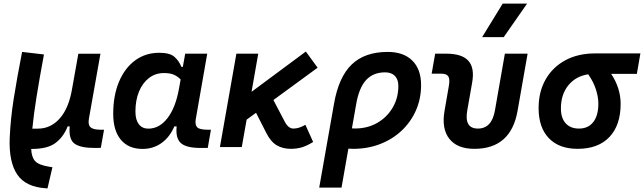

<svg xmlns="http://www.w3.org/2000/svg" viewBox="-20 -815 3569 1064"><path d="M243.2 229 235.4 228.5Q123 221.7 75.9 152.6Q28.8 83.5 33.7 -48.3Q38.1 -154.8 56.2 -269Q74.2 -383.3 102.5 -527.3L223.6 -513.2Q198.7 -379.4 182.6 -279.1Q166.5 -178.7 159.2 -102.1H189.5Q261.7 -102.1 312 -159.7Q362.3 -217.3 379.9 -325.7V-325.2L414.1 -517.1H536.6L472.7 -157.2Q466.8 -124 481.4 -110.1Q496.1 -96.2 536.6 -96.2H556.6L538.6 4.4L507.3 4.9Q427.2 5.4 393.6 -18.6Q359.9 -42.5 366.2 -114.7H355Q332.5 -56.6 287.4 -22.7Q242.2 11.2 152.8 10.3Q154.8 56.2 174.8 77.9Q194.8 99.6 252.4 108.9L270.5 111.8Z M993.2 -444.3 1006.3 -517.6H1128.4L1064.9 -154.8Q1059.6 -123.5 1072.5 -109.9Q1085.4 -96.2 1129.9 -96.2H1148.9L1131.3 4.9H1090.8Q1012.2 4.9 982.2 -22.2Q952.1 -49.3 959 -114.7H946.3Q920.4 -54.7 874.8 -22.2Q829.1 10.3 770 10.3Q692.4 10.3 649.9 -40.5Q607.4 -91.3 607.4 -184.1Q607.4 -285.6 639.4 -361.8Q671.4 -438 728.8 -480.2Q786.1 -522.5 862.8 -522.5Q920.4 -522.5 945.8 -500.7Q971.2 -479 985.4 -444.3ZM888.7 -410.2Q841.3 -410.2 805.7 -382.8Q770 -355.5 750.2 -307.4Q730.5 -259.3 730.5 -196.3Q730.5 -151.4 749.3 -126.7Q768.1 -102.1 801.8 -102.1Q863.3 -102.1 908.4 -160.6Q953.6 -219.2 972.2 -325.7L981 -374.5Q967.8 -389.2 946.3 -399.7Q924.8 -410.2 888.7 -410.2Z M1198.7 0 1290 -517.6H1411.1L1374 -306.2L1674.8 -529.3L1740.2 -439.9L1495.1 -260.7L1558.1 -140.6Q1578.1 -102.5 1606 -102.5Q1637.2 -102.5 1672.4 -123.5L1715.3 -28.3Q1682.6 -7.8 1654.1 1Q1625.5 9.8 1591.8 9.8Q1546.9 9.8 1513.7 -9.8Q1480.5 -29.3 1456.1 -77.6L1398.9 -189.9L1346.7 -151.9L1319.8 0Z M2128.9 -527.3Q2216.3 -527.3 2264.9 -479.2Q2313.5 -431.2 2313.5 -343.8Q2313.5 -268.1 2285.2 -203.6Q2256.8 -139.2 2206.1 -91.3Q2155.3 -43.5 2086.7 -16.8Q2018.1 9.8 1937.5 9.8Q1924.3 9.8 1910.6 8.8L1872.6 224.6H1749L1831.1 -240.7Q1856.9 -388.2 1929.2 -457.8Q2001.5 -527.3 2128.9 -527.3ZM1953.6 -236.3 1930.2 -103.5Q1939 -103 1948.2 -103Q2016.6 -103 2070.6 -134Q2124.5 -165 2156 -218.5Q2187.5 -272 2187.5 -338.9Q2187.5 -375 2168.2 -394.5Q2148.9 -414.1 2114.3 -414.1Q2047.9 -414.1 2008.5 -371.1Q1969.2 -328.1 1953.6 -236.3Z M2608.9 9.8Q2513.7 9.8 2470 -45.9Q2426.3 -101.6 2443.4 -200.2L2467.3 -338.4Q2474.1 -376 2464.6 -391.4Q2455.1 -406.7 2424.8 -406.7H2372.1L2391.6 -517.6H2452.6Q2540.5 -517.6 2575.9 -477.8Q2611.3 -438 2596.2 -355.5L2569.3 -202.6Q2551.8 -102.5 2628.4 -102.5Q2705.1 -102.5 2722.7 -202.6L2777.8 -517.6H2903.8L2848.1 -200.2Q2811 9.8 2608.9 9.8ZM2651.9 -609.4 2765.6 -794.9H2900.9L2771.5 -609.4Z M3181.2 9.8Q3078.1 9.8 3021.5 -49.3Q2964.8 -108.4 2964.8 -215.8Q2964.8 -307.1 3003.9 -375.2Q3043 -443.4 3113.3 -481.2Q3183.6 -519 3277.8 -519H3528.8L3509.3 -405.8H3366.7Q3393.6 -365.7 3406.5 -323.7Q3419.4 -281.7 3419.4 -240.2Q3419.4 -121.1 3357.2 -55.7Q3294.9 9.8 3181.2 9.8ZM3239.7 -403.3Q3170.4 -392.6 3129.4 -342Q3088.4 -291.5 3088.4 -213.9Q3088.4 -161.1 3114.7 -131.8Q3141.1 -102.5 3188.5 -102.5Q3239.7 -102.5 3267.8 -138.7Q3295.9 -174.8 3295.9 -240.2Q3295.9 -276.9 3282.5 -319.1Q3269 -361.3 3239.7 -403.3Z"/></svg>

Font: Cascadia Mono NF SemiBold
Style: Italic
Weight: 600
Italic angle: -10°
Monospace: yes
Designer: Aaron Bell
Foundry: Saja Typeworks
Version: Version 2404.023; ttfautohint (v1.8.4)